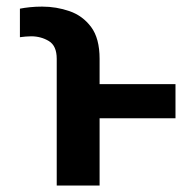

<svg xmlns="http://www.w3.org/2000/svg" viewBox="-20 -573 602 593"><path d="M287.6 0H155.2V-391.3Q155.2 -431.5 130.9 -446.2Q106.5 -460.9 76 -460.9Q67.1 -460.9 58.4 -460Q49.7 -459.2 41.5 -458.1V-546.2Q55.4 -549 73 -550.8Q90.6 -552.6 110.1 -552.6Q154.1 -552.6 194.8 -538.5Q235.4 -524.5 261.5 -489.5Q287.6 -454.5 287.6 -391.3V-313.2H522V-207.7H287.6Z"/></svg>

Font: Linik Sans SemiBold
Style: Regular
Weight: 600
Designer: Rasmus Andersson (font), Cristiano Sobral (main changes)
Foundry: rsms
Version: Version 3.018;June 1, 2022;FontCreator 14.0.0.2814 64-bit; t